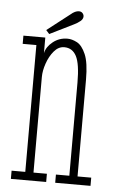

<svg xmlns="http://www.w3.org/2000/svg" viewBox="-49 -665 420 699"><g transform="rotate(5 161.5 -315.0)"><path d="M17.5 0V-30H67.5V-493.5H17.5V-523.5H97.5V-466.5Q102.5 -490 125.5 -508.2Q148.5 -526.5 178.5 -526.5Q195 -526.5 213.5 -516.8Q232 -507 245.2 -476.5Q258.5 -446 258.5 -383.5V-30H308.5V0H179.5V-30H228.5V-370Q228.5 -438.5 214 -466.5Q199.5 -494.5 169.5 -494.5Q148.5 -494.5 132.2 -475.2Q116 -456 106.8 -429.2Q97.5 -402.5 97.5 -379V-30H146.5V0ZM110.5 -537.5 98.5 -551 181.5 -615.5Q197.5 -629.5 211.5 -629.5Q222.5 -629.5 227.5 -620Q229.5 -616.5 229.5 -612Q229.5 -602.5 219.8 -594.5Q210 -586.5 198.5 -581Z"/></g></svg>

Font: Imbue 10pt Thin
Style: Regular
Weight: 100
Designer: Tyler Finck
Foundry: Etcetera Type Company
Version: Version 1.102; ttfautohint (v1.8.3)